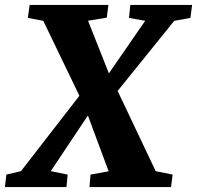

<svg xmlns="http://www.w3.org/2000/svg" viewBox="-53 -763 804 783"><path d="M-33 0 -27 -51 32.5 -65 270 -371.5 389.5 -461.5 539 -678 473 -690 478.5 -743H730.5L723.5 -690L657.5 -678L425 -390L304.5 -290.5L154 -65L223 -51L218 0ZM312 0 316 -51 390 -64.5 306 -290.5 271.5 -371 123.5 -678 60.5 -690 68 -743H389L382.5 -691L306 -678.5L392 -461.5L427.5 -390.5L582 -65L651 -51L644.5 0Z"/></svg>

Font: Merriweather 20pt Black
Style: Italic
Weight: 900
Italic angle: -7.8°
Version: Version 2.101